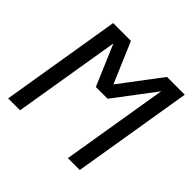

<svg xmlns="http://www.w3.org/2000/svg" viewBox="-178 -921 1107 1107"><g transform="rotate(45 375.0 -367.5)"><path d="M27 0 148 -735H293L399 -486L587 -735H732L611 0H514L622 -653L434 -404H338L232 -653L124 0Z"/></g></svg>

Font: Iosevka Custom Medium Oblique
Style: Regular
Weight: 500
Italic angle: -9°
Designer: Belleve Invis
Foundry: Belleve Invis
Version: Version 27.0.1